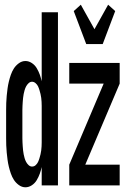

<svg xmlns="http://www.w3.org/2000/svg" viewBox="-20 -787 540 815"><path d="M88 8Q73 8 60 -1.5Q47 -11 39 -23.5Q31 -36 26 -50.5Q21 -65 17.5 -79.5Q14 -94 12 -109Q10 -124 8.5 -139.5Q7 -155 6.5 -170Q6 -185 6 -200V-320Q6 -335 6.5 -350Q7 -365 8.5 -380.5Q10 -396 12 -411Q14 -426 17.5 -440.5Q21 -455 26 -469.5Q31 -484 39 -496.5Q47 -509 60 -518.5Q73 -528 88 -528Q102 -528 115 -519.5Q128 -511 136 -497.5Q144 -484 149 -470Q154 -456 157 -442V-735H226V0H157V-78Q154 -64 149 -50Q144 -36 136 -22.5Q128 -9 115 -0.5Q102 8 88 8ZM116 -80Q125 -80 131.5 -86Q138 -92 141.5 -99.5Q145 -107 147.5 -115.5Q150 -124 152 -132Q154 -140 155 -148.5Q156 -157 156.5 -165.5Q157 -174 157 -182.5Q157 -191 157 -200V-320Q157 -329 157 -337.5Q157 -346 156.5 -354.5Q156 -363 155 -371.5Q154 -380 152 -388Q150 -396 147.5 -404.5Q145 -413 141.5 -420.5Q138 -428 131 -434Q124 -440 116 -440Q108 -440 101.5 -434Q95 -428 91 -420.5Q87 -413 84.5 -404.5Q82 -396 80.5 -388Q79 -380 78 -371.5Q77 -363 76.5 -354.5Q76 -346 75.5 -337.5Q75 -329 75 -320V-200Q75 -191 75.5 -182.5Q76 -174 76.5 -165.5Q77 -157 78 -148.5Q79 -140 80.5 -132Q82 -124 84.5 -115.5Q87 -107 91 -99.5Q95 -92 101.5 -86Q108 -80 116 -80ZM346 -600 293 -740 323 -767 381 -663 439 -767 469 -740 416 -600ZM274 0V-88L420 -432H274V-520H488V-432L342 -88H488V0Z"/></svg>

Font: Iosevka Term Semibold
Style: Regular
Weight: 600
Monospace: yes
Designer: Belleve Invis
Foundry: Belleve Invis
Version: Version 31.4.0